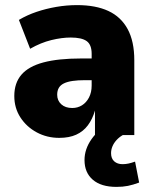

<svg xmlns="http://www.w3.org/2000/svg" viewBox="-20 -529 597 752"><path d="M212 11Q164 11 124 -10.5Q84 -32 60 -69Q36 -106 36 -153Q36 -204 64 -236.5Q92 -269 150 -284.5Q208 -300 298 -300H357V-215H313Q285 -215 264.5 -212Q244 -209 230.5 -202.5Q217 -196 210.5 -185Q204 -174 204 -158Q204 -135 220 -120.5Q236 -106 263 -106Q284 -106 301 -116.5Q318 -127 328.5 -147Q339 -167 339 -194V-318Q339 -354 319.5 -368Q300 -382 257 -382Q222 -382 181 -372Q140 -362 98 -338L54 -451Q86 -470 123 -482.5Q160 -495 200.5 -502Q241 -509 282 -509Q355 -509 404.5 -486Q454 -463 480 -415Q506 -367 506 -293V0H352V-96Q342 -62 324 -38Q306 -14 278.5 -1.5Q251 11 212 11ZM436 203Q376 203 343.5 175Q311 147 311 98Q311 55 338.5 16Q366 -23 412 -47L461 0Q447 8 436.5 19.5Q426 31 420.5 44Q415 57 415 71Q415 92 427.5 103Q440 114 460 114Q472 114 483.5 111.5Q495 109 509 104L525 186Q501 195 481 199Q461 203 436 203Z"/></svg>

Font: Nunito Sans 10pt SemiCondensed Black
Style: Regular
Weight: 900
Width: 4
Designer: Vernon Adams
Foundry: Vernon Adams
Version: Version 3.101;gftools[0.9.27]